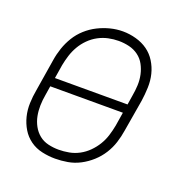

<svg xmlns="http://www.w3.org/2000/svg" viewBox="-104 -636 709 738"><g transform="rotate(20 250.0 -266.5)"><path d="M198 8Q171 8 144 2Q117 -4 95.5 -19.5Q74 -35 60.5 -57.5Q47 -80 40.5 -106Q34 -132 35 -160Q36 -188 41 -215L62 -345Q66 -371 74.5 -396Q83 -421 97 -444Q111 -467 131.5 -485.5Q152 -504 176 -516Q200 -528 225.5 -534.5Q251 -541 277 -541Q304 -541 331 -533.5Q358 -526 379 -511Q400 -496 414 -473.5Q428 -451 434.5 -425Q441 -399 440 -370.5Q439 -342 435 -315L413 -185Q409 -159 401 -134Q393 -109 378.5 -86Q364 -63 343.5 -44.5Q323 -26 299 -13.5Q275 -1 249 3.5Q223 8 198 8ZM92 -283H389L395 -321Q399 -343 400 -365Q401 -387 396.5 -408Q392 -429 382 -447.5Q372 -466 355 -478.5Q338 -491 317 -496Q296 -501 274 -501Q253 -501 232 -496.5Q211 -492 191.5 -481.5Q172 -471 156 -455Q140 -439 129 -420Q118 -401 111.5 -380.5Q105 -360 101 -339ZM199 -29Q220 -29 241.5 -33Q263 -37 282.5 -47.5Q302 -58 318 -74Q334 -90 345.5 -109Q357 -128 363.5 -149Q370 -170 374 -191L383 -247H86L80 -209Q76 -187 75.5 -165Q75 -143 79 -122.5Q83 -102 93 -83.5Q103 -65 119 -52Q135 -39 156 -34Q177 -29 199 -29Z"/></g></svg>

Font: Iosevka Curly XLtObl
Style: Regular
Weight: 200
Italic angle: -9°
Monospace: yes
Designer: Belleve Invis
Foundry: Belleve Invis
Version: Version 11.1.0; ttfautohint (v1.8.3)